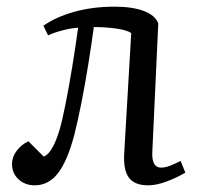

<svg xmlns="http://www.w3.org/2000/svg" viewBox="-20 -541 589 575"><path d="M110 -464Q147 -490 202 -505.5Q257 -521 323 -521Q377 -521 411 -508Q445 -495 454 -471L436 -83Q435 -39 462 -39Q474 -39 487.5 -44Q501 -49 521 -59L535 -24Q512 -10 480.5 2Q449 14 424 14Q383 14 366 -9Q349 -32 352 -82L373 -442Q360 -451 328 -455.5Q296 -460 261 -460Q254 -408 244.5 -349Q235 -290 224 -234Q213 -178 202 -135Q181 -57 153 -21.5Q125 14 84 14Q55 14 35.5 -4Q16 -22 16 -50Q16 -71 30 -89.5Q44 -108 65 -118L111 -72Q137 -82 158 -151Q166 -178 176 -228Q186 -278 196 -339Q206 -400 214 -458Q194 -457 167 -450Q140 -443 124 -435Z"/></svg>

Font: Literata 36pt
Style: Italic
Weight: 400
Italic angle: -2°
Designer: Latin by Veronika Burian and Jose Scaglione. Greek by Irene Vlachou. Cyrillic by Vera Evstafieva
Foundry: TypeTogether
Version: Version 3.002